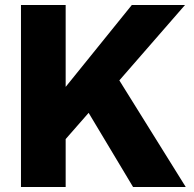

<svg xmlns="http://www.w3.org/2000/svg" viewBox="-20 -749 778 769"><path d="M335 -297 243 -192V0H64V-729H243V-401L508 -729H721L458 -427L724 0H513Z"/></svg>

Font: Mona Sans ExtraBold
Style: Regular
Weight: 800
Designer: Deni Anggara
Foundry: GitHub
Version: Version 2.000